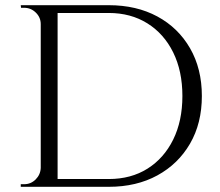

<svg xmlns="http://www.w3.org/2000/svg" viewBox="-20 -720 847 740"><path d="M399 -700Q506 -700 586.5 -656.5Q667 -613 712.5 -534Q758 -455 758 -350Q758 -245 712.5 -166.5Q667 -88 586.5 -44Q506 0 399 0H185L184 -30Q184 -30 205.5 -30Q227 -30 259.5 -30Q292 -30 324 -30Q356 -30 377.5 -30Q399 -30 399 -30Q485 -30 548.5 -70Q612 -110 647.5 -182Q683 -254 683 -350Q683 -446 647.5 -518Q612 -590 548 -630Q484 -670 399 -670Q399 -670 376.5 -670Q354 -670 320.5 -670Q287 -670 253.5 -670Q220 -670 197 -670Q174 -670 174 -670V-700ZM202 -700V0H137V-700ZM140 -73V0H60V-10Q60 -10 66.5 -10Q73 -10 73 -10Q99 -10 117.5 -28.5Q136 -47 137 -73ZM140 -627H137Q137 -653 118 -671.5Q99 -690 73 -690Q73 -690 67 -690Q61 -690 61 -690L60 -700H140Z"/></svg>

Font: Cinzel
Style: Regular
Weight: 400
Designer: Natanael Gama
Version: Version 2.000